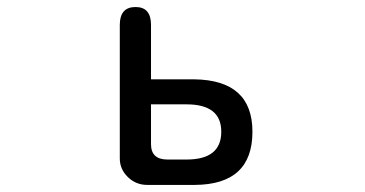

<svg xmlns="http://www.w3.org/2000/svg" viewBox="-20 -519 1040 547"><path d="M699.2 -143.6Q699.2 6.8 535.2 7.8H399.4Q367.2 7.8 344.2 -14.6Q321.3 -37.1 321.3 -67.4V-448.2Q321.3 -499 366.2 -499Q410.2 -499 410.2 -448.2V-293H533.2Q699.2 -291 699.2 -143.6ZM457 -64.5H511.7Q610.4 -64.5 610.4 -143.6Q610.4 -221.7 511.7 -221.7H410.2V-108.4Q410.2 -64.5 457 -64.5Z"/></svg>

Font: jf-openhuninn-1.1
Style: Regular
Weight: 400
Designer: [Kosugi Maru]
      Designed by Motoya company      

      [Varela Round]
      Joe Prince(Latin component); Avraham Co
Foundry: justfont CO.,LTD.
Version: 1.1